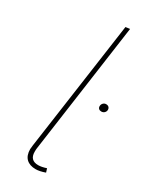

<svg xmlns="http://www.w3.org/2000/svg" viewBox="-194 -787 684 849"><g transform="rotate(30 148.0 -363.0)"><path d="M109 -73Q108 -67 108 -55Q108 -11 151 -11Q168 -11 192 -19L198 0Q170 10 150 10Q119 10 102 -6.5Q85 -23 85 -55Q85 -61 87 -75L180 -733L202 -736ZM256 -373Q256 -382 262 -388.5Q268 -395 277 -395Q286 -395 291 -390Q296 -385 296 -377Q296 -369 290 -362.5Q284 -356 274 -356Q266 -356 261 -360.5Q256 -365 256 -373Z"/></g></svg>

Font: Fira Sans Thin
Style: Italic
Weight: 250
Italic angle: -8°
Designer: Carrois Corporate & Edenspiekermann AG
Foundry: Carrois Corporate GbR & Edenspiekermann AG
Version: Version 4.203